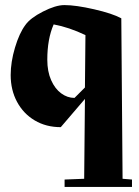

<svg xmlns="http://www.w3.org/2000/svg" viewBox="-20 -485 547 755"><path d="M499 221V250H234V221L311 218L314 -96L219 15Q161 15 116.5 -11.5Q72 -38 47 -84.5Q22 -131 22 -190Q22 -241 39 -298Q56 -355 80 -387Q99 -414 149 -439.5Q199 -465 233 -465Q278 -465 350 -448.5Q422 -432 457 -413L462 218ZM314 -141 316 -347Q251 -378 191 -389Q166 -332 166 -250Q166 -204 181 -170Q196 -136 220.5 -118Q245 -100 273 -100Z"/></svg>

Font: Rakkas
Style: Regular
Weight: 400
Designer: Zeynep Akay
Foundry: Zeynep Akay
Version: Version 2.000